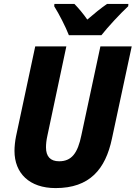

<svg xmlns="http://www.w3.org/2000/svg" viewBox="-20 -951 693 981"><path d="M332 -771H498C530 -812 595 -882 635 -919L636 -931H527C495 -909 462 -882 426 -851C407 -879 379 -912 360 -931H258L257 -919C282 -879 315 -815 332 -771ZM264 10C438 10 519 -86 552 -243L653 -714H493L396 -261C377 -167 345 -127 282 -127C237 -127 215 -152 215 -198C215 -215 217 -235 222 -257L319 -714H160L62 -255C57 -231 54 -202 54 -180C54 -66 130 10 264 10Z"/></svg>

Font: Noto Sans SemiCondensed ExtraBold
Style: Italic
Weight: 800
Width: 4
Italic angle: -12°
Designer: Monotype Design Team
Foundry: Monotype Imaging Inc.
Version: Version 2.013